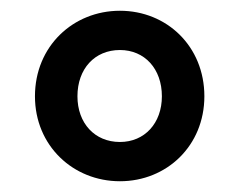

<svg xmlns="http://www.w3.org/2000/svg" viewBox="-20 -798 444 357"><path d="M203 -461C290 -461 360 -527 360 -619C360 -712 290 -778 203 -778C116 -778 45 -712 45 -619C45 -527 116 -461 203 -461ZM203 -534C156 -534 124 -569 124 -619C124 -670 156 -705 203 -705C249 -705 281 -670 281 -619C281 -569 249 -534 203 -534Z"/></svg>

Font: Source Han Sans JP
Style: Bold
Weight: 700
Designer: Ryoko NISHIZUKA 西塚涼子 (kana, bopomofo & ideographs); Paul D. Hunt (Latin, Greek & Cyrillic); Sandoll Communications 산돌커뮤니
Foundry: Adobe
Version: Version 2.002;hotconv 1.0.116;makeotfexe 2.5.65601